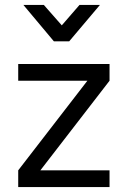

<svg xmlns="http://www.w3.org/2000/svg" viewBox="-20 -760 519 780"><path d="M54 -500H425V-432L144 -68H425V0H54V-68L335 -432H54ZM75 -740H158L231 -657L303 -740H386L261 -592H199Z"/></svg>

Font: TitilliumText22L 400 wt
Style: 400 wt
Weight: 400
Designer: Campivisivi
Foundry: Campivisivi
Version: 1.000